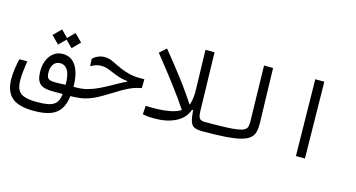

<svg xmlns="http://www.w3.org/2000/svg" viewBox="-92 -1081 3113 1681"><g transform="rotate(15 1465.0 -240.5)"><path d="M279.3 211.9Q136.2 211.9 76.9 156Q17.6 100.1 17.6 -7.8Q17.6 -57.1 24.7 -104Q31.7 -150.9 41.5 -192.4H113.3Q106.9 -144.5 101.6 -103.8Q96.2 -63 96.2 -20Q96.2 37.6 114.5 70.3Q132.8 103 174.6 116.5Q216.3 129.9 286.6 129.9Q347.2 129.9 385.7 122.3Q424.3 114.7 447.3 95.2Q464.4 80.6 473.6 58.1Q482.9 35.6 486.8 3.4H388.7Q312.5 3.4 278.8 -28.1Q245.1 -59.6 245.1 -142.1Q245.1 -195.8 263.9 -239.7Q282.7 -283.7 317.1 -309.8Q351.6 -335.9 398.9 -335.9Q477.5 -335.9 519.5 -268.3Q561.5 -200.7 561.5 -84Q561.5 -83 561.5 -82H586.4Q611.8 -82 620.1 -73.2Q628.4 -64.5 628.4 -42Q628.4 -16.1 618.7 -6.3Q608.9 3.4 580.1 3.4H556.6Q547.9 76.7 517.8 122.6Q487.8 168.5 429.9 190.2Q372.1 211.9 279.3 211.9ZM490.7 -81.1Q490.7 -169.4 466.1 -210.4Q441.4 -251.5 397.9 -251.5Q359.4 -251.5 338.4 -223.4Q317.4 -195.3 317.4 -150.9Q317.4 -106.4 333.5 -92.3Q349.6 -78.1 401.4 -78.1Q421.9 -78.1 444.8 -78.9Q467.8 -79.6 490.7 -81.1ZM457.5 -403.8 396.5 -464.8 335.4 -403.8 267.1 -472.7 335.4 -541.5 396.5 -480 457.5 -541.5 525.9 -472.7Z M577.6 2.4Q565.9 2.4 558.8 -7.3Q551.8 -17.1 551.8 -41Q551.8 -82 585.9 -82Q641.6 -82 690.4 -95.5Q739.3 -108.9 789.1 -133.3Q838.9 -157.7 897 -190.4Q929.7 -209 954.1 -222.2Q978.5 -235.4 1002.9 -245.1V-252Q980 -254.4 955.3 -259.8Q930.7 -265.1 894.5 -278.8Q855.5 -293.5 822 -307.9Q788.6 -322.3 751 -322.3Q724.1 -322.3 703.6 -315.7Q683.1 -309.1 655.8 -293.5L651.9 -359.4Q673.8 -381.3 701.9 -392.8Q730 -404.3 758.8 -404.3Q793.9 -404.3 825.2 -390.9Q856.4 -377.4 891.4 -359.4Q926.3 -341.3 971.2 -327.1Q1002 -317.4 1027.1 -312.5Q1052.2 -307.6 1079.6 -306.4Q1106.9 -305.2 1144 -306.2L1142.6 -225.6Q1099.6 -217.8 1065.2 -204.8Q1030.8 -191.9 982.4 -164.6Q925.8 -131.8 878.4 -101.8Q831.1 -71.8 785.9 -48.3Q740.7 -24.9 690.4 -11.2Q640.1 2.4 577.6 2.4Z M1546.9 -107.4Q1468.3 -226.1 1379.9 -341.8Q1291.5 -457.5 1205.6 -563.5L1266.1 -617.7Q1351.1 -514.6 1440.4 -397.5Q1529.8 -280.3 1606.4 -158.7Z M1320.8 2.9Q1270.5 2.9 1249.8 -0.2Q1229 -3.4 1210.4 -6.3L1215.3 -84Q1281.7 -82 1332.8 -84.2Q1383.8 -86.4 1429.7 -94.7Q1498.5 -107.4 1537.1 -135.3Q1575.7 -163.1 1590.8 -212.9Q1606 -262.7 1603.5 -340.8L1594.2 -693.4H1676.3L1689.5 -168.5Q1690.4 -116.2 1703.4 -98.9Q1716.3 -81.5 1757.8 -81.5Q1780.8 -81.5 1789.6 -71Q1798.3 -60.5 1798.3 -40.5Q1798.3 2.4 1752.9 2.4Q1705.6 2.4 1679.9 -8.8Q1654.3 -20 1642.6 -54.2Q1630.9 -88.4 1626 -156.2H1616.2Q1588.4 -76.2 1508.5 -36.6Q1428.7 2.9 1320.8 2.9Z M1752 2.4Q1724.1 2.4 1724.1 -41Q1724.1 -64.9 1733.6 -73.5Q1743.2 -82 1757.8 -82Q1865.7 -82 1935.8 -84.5Q2005.9 -86.9 2046.9 -93.5Q2087.9 -100.1 2107.2 -111.8Q2126.5 -123.5 2131.6 -142.1Q2136.7 -160.6 2136.2 -187L2125 -693.4H2207L2220.2 -200.2Q2221.7 -153.8 2213.6 -119.6Q2205.6 -85.4 2179.7 -62Q2153.8 -38.6 2102.3 -24.4Q2050.8 -10.3 1965.3 -3.9Q1879.9 2.4 1752 2.4Z M2599.6 0 2589.4 -693.4H2671.4L2681.6 0Z"/></g></svg>

Font: Cascadia Mono SemiLight
Style: Regular
Weight: 350
Monospace: yes
Designer: Aaron Bell
Foundry: Saja Typeworks
Version: Version 2404.023; ttfautohint (v1.8.4)